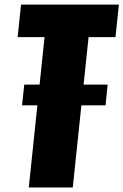

<svg xmlns="http://www.w3.org/2000/svg" viewBox="-20 -830 546 850"><path d="M77.6 -363.8H145.5L107.4 0H302.2L340.3 -363.8H447.3L456.5 -455.6H350.1L372.1 -665.5H491.2L506.3 -809.6H73.2L58.1 -665.5H177.2L155.3 -455.6H87.4Z"/></svg>

Font: Oswald
Style: Heavy
Weight: 800
Designer: Vernon Adams
Foundry: Vernon Adams
Version: 3.0; ttfautohint (v0.95.6-bc232) -l 8 -r 50 -G 200 -x 0 -w "